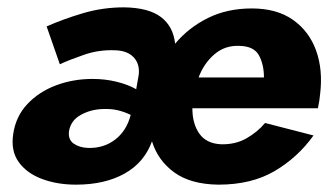

<svg xmlns="http://www.w3.org/2000/svg" viewBox="-20 -493 910 523"><path d="M699 -282H521Q535 -320 564 -345Q593 -370 633 -368Q672 -367 685.5 -342Q699 -317 699 -282ZM168 -136Q173 -165 200 -180Q227 -195 260 -196Q283 -197 301.5 -192.5Q320 -188 336 -180Q325 -137 294 -113Q263 -89 220 -90Q196 -91 180.5 -102Q165 -113 168 -136ZM143 -318Q169 -330 209.5 -344Q250 -358 294 -356Q327 -355 344 -337Q361 -319 358 -290L351 -250Q328 -263 297 -270.5Q266 -278 232 -278Q179 -278 132.5 -260.5Q86 -243 54.5 -209.5Q23 -176 16 -128Q9 -82 31 -51.5Q53 -21 94.5 -5.5Q136 10 187 10Q265 10 319 -20Q373 -50 394 -108Q410 -56 454.5 -23.5Q499 9 575 10Q665 10 728 -27Q791 -64 834 -124L702 -158Q681 -133 651 -116Q621 -99 582 -100Q542 -102 523 -129Q504 -156 504 -198H844H846Q848 -209 850 -220L852 -237Q860 -303 841 -355.5Q822 -408 778 -439Q734 -470 666 -470Q599 -470 546.5 -444Q494 -418 457 -374Q452 -421 418.5 -446.5Q385 -472 318 -473Q260 -473 206 -457Q152 -441 107 -421Z"/></svg>

Font: Jost* 700 Bold Italic
Style: Bold Italic
Weight: 700
Italic angle: -10°
Version: Version 3.200; ttfautohint (v0.97) -l 8 -r 50 -G 200 -x 14 -